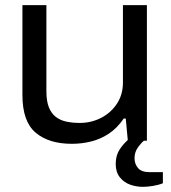

<svg xmlns="http://www.w3.org/2000/svg" viewBox="-20 -546 663 745"><path d="M535 179Q509 179 485 170.5Q461 162 445 142Q429 122 429 90Q429 57 444.5 33.5Q460 10 483 -9H543V-4Q529 7 515.5 25.5Q502 44 502 68Q502 90 515.5 106Q529 122 561 122H612V165Q595 172 573 175.5Q551 179 535 179ZM259 12Q169 12 118 -31.5Q67 -75 67 -177V-526H160V-192Q160 -154 169.5 -130Q179 -106 196.5 -92.5Q214 -79 238 -74Q262 -69 290 -69Q333 -69 371 -88Q409 -107 433 -142.5Q457 -178 457 -226V-526H550V0H476L468 -86H460Q435 -49 402.5 -27.5Q370 -6 333.5 3Q297 12 259 12Z"/></svg>

Font: Archivo SemiExpanded
Style: Regular
Weight: 400
Width: 6
Designer: Hector Gatti
Foundry: Omnibus-Type
Version: Version 2.001